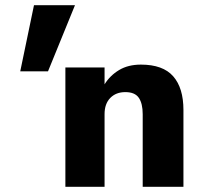

<svg xmlns="http://www.w3.org/2000/svg" viewBox="-20 -720 787 740"><path d="M111 -700H269L165 -445H58ZM383 -460V-395Q404 -429 439 -450Q474 -471 523 -471Q608 -471 647.5 -426Q687 -381 687 -296V0H530V-280Q530 -321 515 -343Q500 -365 463 -365Q427 -365 405 -342.5Q383 -320 383 -280V0H232V-460Z"/></svg>

Font: Jost*
Style: Bold
Weight: 700
Version: Version 3.7